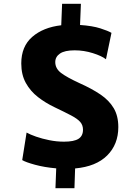

<svg xmlns="http://www.w3.org/2000/svg" viewBox="-20 -881 728 1011"><path d="M272 110 276 5.5Q213.5 0 164.2 -13.5Q115 -27 97 -38L120 -183Q138.5 -172.5 170 -161.5Q201.5 -150.5 239.8 -142.8Q278 -135 317 -135Q369.5 -135 393.2 -150Q417 -165 417 -198Q417 -222 402.5 -238.8Q388 -255.5 354.8 -273Q321.5 -290.5 266 -317Q219 -339.5 179.5 -370.2Q140 -401 116 -444.2Q92 -487.5 92 -547Q92 -636.5 149.8 -686.8Q207.5 -737 302.5 -748L307 -861H406L401.5 -749.5Q466.5 -745 508 -731.8Q549.5 -718.5 567 -708L538 -569Q515.5 -586.5 468.8 -601.2Q422 -616 373 -616Q320.5 -616 295.8 -599Q271 -582 271 -554Q271 -520.5 301.2 -497.2Q331.5 -474 399 -443Q463 -414.5 508.8 -383.5Q554.5 -352.5 578.8 -311.5Q603 -270.5 603 -212Q603 -121 544.5 -62.5Q486 -4 375.5 6L372 110Z"/></svg>

Font: Merriweather Sans ExtraBold
Style: Regular
Weight: 800
Designer: Eben Sorkin
Foundry: Eben Sorkin
Version: Version 2.001; ttfautohint (v1.8.3)